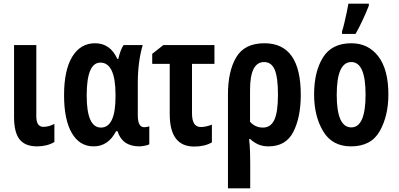

<svg xmlns="http://www.w3.org/2000/svg" viewBox="-20 -792 2186 1052"><path d="M57 -545V-152Q57 -66 87.5 -28Q118 10 183 10Q238 10 278 -14V-113Q247 -97 218 -97Q179 -97 179 -154V-545Z M616 -73H624Q650 10 744 10Q754 10 773 6.5Q792 3 798 -2V-100Q786 -95 770 -95Q735 -95 735 -160V-336Q735 -454 762 -545H657Q640 -520 628 -469H623Q584 -555 501 -555Q421 -555 376 -481.5Q331 -408 331 -270Q331 -136 373.5 -63Q416 10 493 10Q573 10 616 -73ZM455 -269Q455 -449 530 -449Q613 -449 613 -271V-264Q613 -93 533 -93Q455 -93 455 -269Z M875 -545 814 -497V-442H910V-166Q910 11 1044 11Q1102 11 1141 -12V-109Q1107 -96 1080 -96Q1032 -96 1032 -171V-442H1155V-545Z M1503 -273Q1503 -177 1483 -135Q1463 -93 1421 -93Q1378 -93 1350 -125V-299Q1350 -452 1427 -452Q1467 -452 1485 -410.5Q1503 -369 1503 -273ZM1429 -555Q1320 -555 1274.5 -478.5Q1229 -402 1229 -274V240H1351V103Q1351 75 1350 41Q1349 7 1345 -30H1351Q1370 -12 1394.5 -1Q1419 10 1451 10Q1547 10 1587.5 -70Q1628 -150 1628 -273Q1628 -555 1429 -555Z M1928 -606Q1949 -643 1968 -684Q1987 -725 2001 -761V-772H1889Q1887 -759 1880.5 -727.5Q1874 -696 1866.5 -665Q1859 -634 1854 -620V-606ZM1905 -555Q1798 -555 1749.5 -477Q1701 -399 1701 -274Q1701 -156 1750.5 -73Q1800 10 1903 10Q2014 10 2061 -74Q2108 -158 2108 -274Q2108 -411 2053 -483Q1998 -555 1905 -555ZM1905 -452Q1983 -452 1983 -274Q1983 -94 1905 -94Q1825 -94 1825 -272Q1825 -452 1905 -452Z"/></svg>

Font: Noto Sans UI Condensed
Style: Bold
Weight: 700
Width: 3
Designer: Monotype Design Team
Foundry: Monotype Imaging Inc.
Version: 1.001